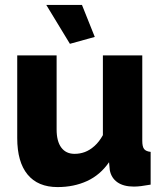

<svg xmlns="http://www.w3.org/2000/svg" viewBox="-20 -750 667 780"><path d="M50 -189V-525H210V-224Q210 -176 229 -150.5Q248 -125 283 -125Q305 -125 325 -132.5Q345 -140 364 -157Q383 -174 398 -201V-525H558V-178Q558 -154 565.5 -144.5Q573 -135 592 -133V0Q570 4 553.5 6Q537 8 524 8Q482 8 457 -9.5Q432 -27 426 -59L423 -91Q387 -39 333.5 -14.5Q280 10 214 10Q134 10 92 -41Q50 -92 50 -189ZM168 -730H313L365 -600L264 -572Z"/></svg>

Font: Raleway Thin ExtraBold
Style: Regular
Weight: 800
Version: Version 4.026